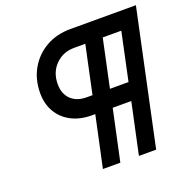

<svg xmlns="http://www.w3.org/2000/svg" viewBox="-125 -821 932 942"><g transform="rotate(-20 341.0 -350.0)"><path d="M255 0 312 -266H294Q234 -266 188.5 -289.5Q143 -313 118 -355.5Q93 -398 93 -454Q93 -526 125 -581.5Q157 -637 212.5 -668.5Q268 -700 340 -700H682L533 0H443L500 -266H403L346 0ZM422 -358H519L572 -607H475ZM300 -358H331L384 -607H326Q267 -607 228 -567.5Q189 -528 189 -467Q189 -416 219 -387Q249 -358 300 -358Z"/></g></svg>

Font: Red Hat Text Medium
Style: Italic
Weight: 500
Italic angle: -12°
Designer: Pentagram, MCKL
Foundry: Pentagram, MCKL
Version: Version 1.023; ttfautohint (v1.8.3)